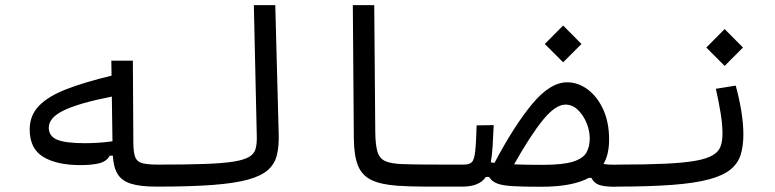

<svg xmlns="http://www.w3.org/2000/svg" viewBox="-20 -713 2970 736"><path d="M288.6 -80.1Q197.8 -80.1 145.8 -111.6Q93.8 -143.1 93.8 -216.8Q93.8 -270.5 129.4 -307.4Q165 -344.2 235.1 -371.3Q305.2 -398.4 407.7 -422.9L406.7 -480.5H489.3L491.2 -162.6Q491.7 -127.9 498.3 -110.6Q504.9 -93.3 525.1 -87.6Q545.4 -82 585.9 -82Q606.4 -82 614.3 -74.2Q622.1 -66.4 622.1 -44.9Q622.1 -21 613.5 -9.3Q605 2.4 580.1 2.4Q518.6 2.4 482.9 -8.5Q447.3 -19.5 431.2 -45.4Q415 -71.3 412.6 -116.2H400.4Q389.6 -95.2 362.1 -87.6Q334.5 -80.1 288.6 -80.1ZM408.7 -342.8Q282.7 -317.9 224.9 -290Q167 -262.2 167 -223.6Q167 -190.9 199 -177.5Q231 -164.1 305.7 -164.1Q326.7 -164.1 356 -165.8Q385.3 -167.5 411.1 -171.4Z M580.1 2.4Q552.2 2.4 552.2 -41Q552.2 -64.9 561.8 -73.5Q571.3 -82 585.9 -82Q693.8 -82 763.9 -84.5Q834 -86.9 875 -93.5Q916 -100.1 935.3 -111.8Q954.6 -123.5 959.7 -142.1Q964.8 -160.6 964.4 -187L953.1 -693.4H1035.2L1048.3 -200.2Q1049.8 -153.8 1041.7 -119.6Q1033.7 -85.4 1007.8 -62Q981.9 -38.6 930.4 -24.4Q878.9 -10.3 793.5 -3.9Q708 2.4 580.1 2.4Z M1752 2.4Q1740.7 2.4 1730 2.4Q1718.8 2.4 1708 2.4Q1650.4 2.4 1600.1 2.2Q1549.8 2 1503.9 -1Q1441.4 -5.4 1404.8 -22.5Q1368.2 -39.6 1352.5 -77.6Q1336.9 -115.7 1336.4 -182.1L1332.5 -693.4H1414.6L1418.5 -209Q1418.9 -157.7 1427 -131.3Q1435.1 -105 1457.3 -95.2Q1479.5 -85.4 1522.5 -84Q1564 -82.5 1609.6 -82.3Q1655.3 -82 1714.4 -82Q1724.6 -82 1735.8 -82Q1746.6 -82 1757.8 -82Q1781.2 -82 1781.2 -43.9Q1781.2 -19 1773.7 -8.3Q1766.1 2.4 1752 2.4Z M2338.4 2.9Q2295.9 2.9 2276.1 -4.4Q2256.3 -11.7 2247.1 -31.2H2237.3Q2206.5 -14.6 2161.4 -5.9Q2116.2 2.9 2053.7 2.9Q1987.3 2.9 1947.3 0.7Q1907.2 -1.5 1886 -9.5Q1864.7 -17.6 1855 -34.7H1842.3Q1817.9 2.4 1752 2.4L1757.8 -82Q1778.8 -82 1788.3 -91.1Q1797.9 -100.1 1801.5 -132.1Q1805.2 -164.1 1807.1 -232.4L1872.6 -233.4Q1870.6 -188 1868.4 -152.6Q1866.2 -117.2 1861.3 -90.8Q1868.2 -89.4 1875.5 -88.4Q1950.2 -230 2019.5 -313.7Q2088.9 -397.5 2153.8 -397.5Q2196.3 -397.5 2233.2 -369.9Q2270 -342.3 2292.5 -293Q2314.9 -243.7 2314.9 -178.2Q2314.9 -150.9 2309.8 -127.4Q2304.7 -104 2293.5 -84.5Q2306.2 -82.5 2317.9 -82Q2329.6 -81.5 2343.8 -81.5Q2363.8 -81.5 2372.1 -73.7Q2380.4 -65.9 2380.4 -45.4Q2380.4 2.9 2338.4 2.9ZM1950.7 -83Q1994.1 -81.1 2060.1 -81.1Q2138.7 -81.1 2177.2 -93.5Q2215.8 -106 2228.3 -128.7Q2240.7 -151.4 2240.7 -182.6Q2240.7 -211.9 2228.5 -241.7Q2216.3 -271.5 2195.3 -291.7Q2174.3 -312 2147.5 -312Q2109.4 -312 2061.5 -253.4Q2013.7 -194.8 1950.7 -83ZM2138.7 -474.1 2068.4 -544.4 2138.7 -615.2 2209 -544.4Z M2337.9 2.4Q2323.2 2.4 2323.2 -43Q2323.2 -64 2329.6 -73Q2335.9 -82 2343.8 -82Q2455.1 -82 2529.1 -85.4Q2603 -88.9 2647.2 -96.9Q2691.4 -105 2713.4 -118.7Q2735.4 -132.3 2742.4 -152.3Q2749.5 -172.4 2749.5 -200.2Q2749.5 -236.3 2742.2 -280.8Q2734.9 -325.2 2724.1 -372.6L2800.3 -384.8Q2814.5 -333 2822 -285.2Q2829.6 -237.3 2829.6 -197.8Q2829.6 -153.3 2819.3 -120.1Q2809.1 -86.9 2780.5 -63.5Q2752 -40 2697.5 -25.4Q2643.1 -10.7 2555.2 -4.2Q2467.3 2.4 2337.9 2.4ZM2757.8 -460.4 2687.5 -530.8 2757.8 -601.6 2828.1 -530.8Z"/></svg>

Font: CaskaydiaMono NF SemiLight
Style: Regular
Weight: 350
Designer: Aaron Bell
Foundry: Saja Typeworks
Version: Version 2111.001; ttfautohint (v1.8.4);Nerd Fonts 3.1.1